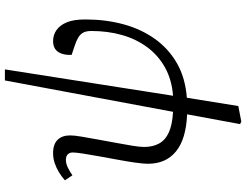

<svg xmlns="http://www.w3.org/2000/svg" viewBox="-128 -624 982 765"><g transform="rotate(-90 362.5 -241.0)"><path d="M261 230 251 225 290 14Q241 12 204 1Q167 -10 142 -30.5Q117 -51 105 -79Q93 -107 93 -142Q93 -160 97.5 -192Q102 -224 109 -261.5Q116 -299 122.5 -335.5Q129 -372 133.5 -400.5Q138 -429 138 -442Q138 -454 130.5 -461.5Q123 -469 109 -469Q94 -469 78.5 -461.5Q63 -454 47 -443L27 -473Q42 -486 59 -496.5Q76 -507 95.5 -513.5Q115 -520 135 -520Q171 -520 188.5 -502Q206 -484 206 -452Q206 -435 201 -406Q196 -377 189.5 -341Q183 -305 176.5 -270Q170 -235 165 -205Q160 -175 160 -157Q160 -123 173.5 -98Q187 -73 217.5 -59Q248 -45 300 -42L425 -712H469L364 -42Q428 -47 476.5 -74Q525 -101 557.5 -145Q590 -189 606 -245.5Q622 -302 622 -367Q622 -388 615.5 -400Q609 -412 595.5 -420Q582 -428 560 -435L527 -446Q525 -479 538.5 -499.5Q552 -520 582 -520Q606 -520 625.5 -506.5Q645 -493 656.5 -465.5Q668 -438 668 -392Q668 -311 649 -240.5Q630 -170 591 -115Q552 -60 493.5 -26.5Q435 7 356 13L323 218Z"/></g></svg>

Font: Literata 18pt Light
Style: Italic
Weight: 300
Italic angle: -2°
Designer: Latin by Veronika Burian and Jose Scaglione. Greek by Irene Vlachou. Cyrillic by Vera Evstafieva
Foundry: TypeTogether
Version: Version 3.103;gftools[0.9.29]